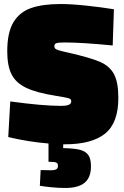

<svg xmlns="http://www.w3.org/2000/svg" viewBox="-20 -703 618 954"><path d="M294 14V33Q347 34 376 41Q405 48 418.5 67Q432 86 432 123Q432 179 400.5 205Q369 231 305 231Q271 231 235.5 227.5Q200 224 178 220L182 142L230 143Q252 143 260 138Q268 133 268 121Q268 109 260 105Q252 101 230 101H221V10Q121 2 21 -22L31 -199Q192 -177 282 -177Q311 -177 322.5 -182.5Q334 -188 334 -200Q334 -207 329 -211Q324 -215 305.5 -218.5Q287 -222 257 -227Q162 -242 110.5 -266.5Q59 -291 37.5 -333.5Q16 -376 16 -448Q16 -541 46.5 -592Q77 -643 134.5 -663Q192 -683 281 -683Q334 -683 409.5 -675Q485 -667 546 -657L540 -477Q388 -492 301 -492Q271 -492 260.5 -488.5Q250 -485 250 -474Q250 -466 254.5 -461.5Q259 -457 274 -452.5Q289 -448 321 -441Q427 -417 476 -396Q525 -375 546.5 -334.5Q568 -294 568 -216Q568 -92 502 -39Q436 14 303 14Z"/></svg>

Font: Cairo Black
Style: Regular
Weight: 900
Designer: Mohamed Gaber, Accademia di Belle Arti di Urbino and others
Foundry: Kief Type Foundry, Accademia di Belle Arti di Urbino and others
Version: Version 3.011